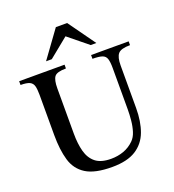

<svg xmlns="http://www.w3.org/2000/svg" viewBox="-146 -920 946 1046"><g transform="rotate(-20 326.5 -396.5)"><path d="M643.1 -598.6V-576.7Q590.3 -576.7 573.7 -557.4Q557.1 -538.1 557.1 -490.7V-243.7Q557.1 -165.5 535.6 -107.7Q514.2 -49.8 463.6 -17.8Q413.1 14.2 325.7 14.2Q225.6 14.2 174.3 -18.1Q123 -50.3 105.2 -111.1Q87.4 -171.9 87.4 -257.8V-490.7Q87.4 -522.9 82.5 -541.7Q77.6 -560.5 60.8 -568.6Q43.9 -576.7 8.3 -576.7V-598.6H271.5V-576.7Q218.8 -576.7 204.6 -557.9Q190.4 -539.1 190.4 -490.7V-228.5Q190.4 -169.4 202.4 -124.8Q214.4 -80.1 245.6 -54.9Q276.9 -29.8 335.4 -29.8Q374.5 -29.8 408.4 -42Q442.4 -54.2 468.8 -80.1Q487.3 -98.1 496.3 -127Q505.4 -155.8 508.5 -189Q511.7 -222.2 511.7 -252.4V-492.7Q511.7 -527.8 505.6 -545.9Q499.5 -564 481 -570.3Q462.4 -576.7 425.3 -576.7V-598.6ZM474.6 -650.4H441.9L329.1 -742.2L216.3 -650.4H183.1L296.9 -807.1H362.3Z"/></g></svg>

Font: Scheherazade New Medium
Style: Regular
Weight: 500
Designer: SIL International
Foundry: SIL International
Version: Version 4.000